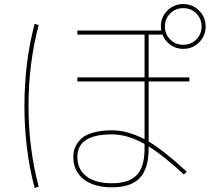

<svg xmlns="http://www.w3.org/2000/svg" viewBox="-20 -870 1040 943"><path d="M770 -740Q770 -786 802 -818Q834 -850 880 -850Q926 -850 958 -818Q990 -786 990 -740Q990 -694 958 -662Q926 -630 880 -630Q845 -630 817.5 -649.5Q790 -669 778 -700H710V-490H910V-470H710V-175Q788 -128 897 -27L883 -13Q788 -102 710 -151V-140Q710 -42 666.5 4Q623 50 530 50Q441 50 390.5 10Q340 -30 340 -100Q340 -122 347 -141.5Q354 -161 372.5 -182.5Q391 -204 431.5 -217Q472 -230 530 -230Q606 -230 690 -186V-470H360V-490H690V-700H360V-720H772Q770 -732 770 -740ZM360 -100Q360 -38 404.5 -4Q449 30 530 30Q614 30 652 -10.5Q690 -51 690 -140V-163Q606 -210 530 -210Q360 -210 360 -100ZM150 -753 170 -747Q120 -558 120 -350Q120 -142 170 47L150 53Q100 -136 100 -350Q100 -564 150 -753ZM944 -676Q970 -702 970 -740Q970 -778 944 -804Q918 -830 880 -830Q842 -830 816 -804Q790 -778 790 -740Q790 -702 816 -676Q842 -650 880 -650Q918 -650 944 -676Z"/></svg>

Font: M PLUS 1p Thin
Style: Regular
Weight: 250
Version: Version 1.062